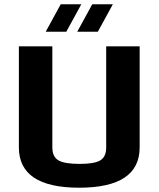

<svg xmlns="http://www.w3.org/2000/svg" viewBox="-20 -865 739 895"><path d="M263 -845H359L289 -717H193ZM410 -845H506L436 -717H340ZM68 -178V-649H224V-178Q224 -134 252.5 -117.5Q281 -101 351 -101Q420 -101 447.5 -117.5Q475 -134 475 -178V-649H631V-178Q631 10 349 10Q68 10 68 -178Z"/></svg>

Font: Play
Style: Bold
Weight: 700
Designer: Jonas Hecksher (Cyrillic expansion: Cyreal)
Foundry: Jonas Hecksher, Playtype, e-types AS
Version: Version 2.101; ttfautohint (v1.5.65-e2d9)